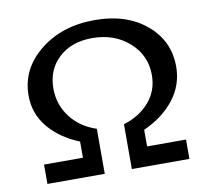

<svg xmlns="http://www.w3.org/2000/svg" viewBox="-75 -747 909 831"><g transform="rotate(-10 379.5 -331.5)"><path d="M521 -158V-85H692V0H439V-197Q509 -218 552 -267.5Q595 -317 595 -386Q595 -473 530 -530.5Q465 -588 368 -588Q276 -588 220.5 -536Q165 -484 165 -402Q165 -331 207 -276Q249 -221 320 -198V0H68V-85H239V-156Q153 -191 103.5 -251Q54 -311 54 -390Q54 -507 151 -585Q248 -663 392 -663Q531 -663 618 -590Q705 -517 705 -404Q705 -323 655.5 -259.5Q606 -196 521 -158Z"/></g></svg>

Font: EauTest Semibold
Style: Regular
Weight: 600
Designer: Christian Thalmann (Catharsis Fonts)
Version: Version 0.001;PS 000.001;hotconv 1.0.88;makeotf.lib2.5.64775